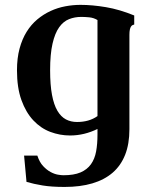

<svg xmlns="http://www.w3.org/2000/svg" viewBox="-20 -549 627 778"><path d="M309.1 -480.5Q282.7 -480.5 259.8 -471.4Q236.8 -462.4 219.7 -438.5Q202.6 -414.6 192.9 -372.3Q183.1 -330.1 183.1 -264.2Q183.1 -204.6 190.7 -164.6Q198.2 -124.5 212.6 -100.1Q227.1 -75.7 247.1 -65.2Q267.1 -54.7 292 -54.7Q341.3 -54.7 375 -78.6V-467.8Q359.4 -477.1 341.6 -478.8Q323.7 -480.5 309.1 -480.5ZM236.8 161.1Q279.3 161.1 306.2 149.7Q333 138.2 348.4 116.7Q363.8 95.2 369.4 64.9Q375 34.7 375 -3.4V-26.4Q349.1 -13.7 321 -6.8Q293 0 263.7 0Q222.7 0 183.8 -14.6Q145 -29.3 115 -61.3Q85 -93.3 66.9 -143.3Q48.8 -193.4 48.8 -264.2Q48.8 -313.5 59.3 -352.3Q69.8 -391.1 88.1 -420.4Q106.4 -449.7 131.3 -470.5Q156.2 -491.2 184.8 -504.4Q213.4 -517.6 244.4 -523.4Q275.4 -529.3 306.2 -529.3Q354 -529.3 409.2 -520Q464.4 -510.7 523.9 -486.3V-449.7Q520 -448.7 516.6 -447Q513.2 -445.3 510.5 -440.9Q507.8 -436.5 506.1 -428.7Q504.4 -420.9 504.4 -407.7V-25.4Q504.4 34.2 487.1 78.1Q469.7 122.1 436.3 150.9Q402.8 179.7 354 194.1Q305.2 208.5 241.7 208.5Q214.8 208.5 193.1 207Q171.4 205.6 153.1 202.6Q134.8 199.7 118.7 196Q102.5 192.4 87.4 188L77.6 81.5H131.3Q140.1 108.4 154.8 124Q169.4 139.6 184.8 147.9Q200.2 156.2 214.4 158.7Q228.5 161.1 236.8 161.1Z"/></svg>

Font: Arian AMU Serif
Style: Bold
Weight: 700
Designer: Ruben Hakobyan (Tarumian)
Foundry: Ruben Hakobyan (Tarumian)
Version: Version 1.002